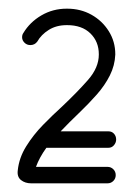

<svg xmlns="http://www.w3.org/2000/svg" viewBox="-20 -771 301 443"><path d="M228 -386Q236 -386 241.5 -380.5Q247 -375 247 -367Q247 -359 241.5 -353.5Q236 -348 228 -348H52Q38 -348 28.5 -355.5Q19 -363 21 -378Q24 -407 40.5 -433.5Q57 -460 79.5 -483Q102 -506 123 -525Q158 -558 183 -586.5Q208 -615 208 -645V-646Q208 -675 188.5 -694Q169 -713 135 -713H134Q110 -713 92.5 -702Q75 -691 66 -675Q60 -667 50 -667Q42 -667 36.5 -672.5Q31 -678 31 -685Q31 -691 34 -695Q49 -720 75.5 -735.5Q102 -751 134 -751H135Q166 -751 191 -737Q216 -723 231 -699Q246 -675 246 -646V-645Q245 -620 233.5 -597Q222 -574 203 -552.5Q184 -531 162 -510Q140 -489 120 -468H230Q238 -468 243 -462.5Q248 -457 248 -449Q248 -442 243 -436Q238 -430 230 -430H87Q79 -419 73 -408Q67 -397 63 -386Z"/></svg>

Font: Libertine Sup Medium
Style: Regular
Weight: 500
Designer: Bastien Sozeau
Foundry: NBR — Bastien Sozeau
Version: Version 2.003; ttfautohint (v1.8.4.7-5d5b);gftools[0.9.33]